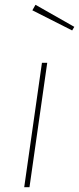

<svg xmlns="http://www.w3.org/2000/svg" viewBox="-20 -781 330 801"><path d="M103 0H81L155 -519H177ZM290 -669 281 -654 115 -738 128 -761Z"/></svg>

Font: FiraGO Thin
Style: Italic
Weight: 100
Italic angle: -8°
Designer: bBox Type GmbH
Foundry: bBox Type GmbH
Version: Version 1.001